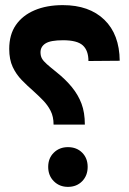

<svg xmlns="http://www.w3.org/2000/svg" viewBox="-20 -720 502 749"><path d="M189 -234Q189 -265 177.5 -287.5Q166 -310 148 -328.5Q130 -347 110 -365Q87 -385 65 -407.5Q43 -430 29.5 -459Q16 -488 16 -529Q16 -585 42 -622.5Q68 -660 115 -680Q162 -700 225 -700Q328 -700 387 -643Q446 -586 447 -483L325 -482Q325 -523 303 -543Q281 -563 226 -563Q177 -563 157.5 -550.5Q138 -538 138 -516Q138 -502 143.5 -492Q149 -482 162.5 -470Q176 -458 201 -438Q236 -410 260.5 -380Q285 -350 298 -315.5Q311 -281 311 -234ZM245 -146Q279 -146 300.5 -124.5Q322 -103 322 -69Q322 -35 300.5 -13Q279 9 245 9Q212 9 190 -13Q168 -35 168 -69Q168 -103 190 -124.5Q212 -146 245 -146Z"/></svg>

Font: Alexandria SemiBold
Style: Regular
Weight: 600
Designer: Mohamed Gaber
Foundry: Kief Type Foundry
Version: Version 5.100